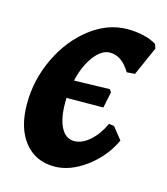

<svg xmlns="http://www.w3.org/2000/svg" viewBox="-81 -537 534 614"><g transform="rotate(15 186.0 -230.5)"><path d="M305 -163 337 -123Q311 -66 258.5 -27Q206 12 154 12Q91 12 54.5 -34Q18 -80 18 -159Q18 -240 53 -312.5Q88 -385 145.5 -429Q203 -473 268 -473Q296 -473 321.5 -467Q347 -461 364 -450L369 -436L327 -341L300 -339Q272 -386 233 -386Q205 -386 180.5 -353.5Q156 -321 144 -270H150L262 -273L268 -264L257 -211L135 -210V-193Q135 -142 150.5 -112.5Q166 -83 194 -83Q220 -83 245.5 -105.5Q271 -128 288 -165Z"/></g></svg>

Font: Alegreya
Style: Bold Italic
Weight: 700
Italic angle: -7°
Designer: Juan Pablo del Peral
Foundry: Huerta Tipografica
Version: Version 2.007; ttfautohint (v1.6)